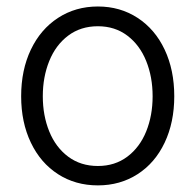

<svg xmlns="http://www.w3.org/2000/svg" viewBox="-20 -558 600 589"><path d="M44.9 -262.7Q44.9 -343.3 74.7 -405.8Q104.5 -468.3 158.2 -503.2Q211.9 -538.1 280.3 -538.1Q348.6 -538.1 402.1 -503.2Q455.6 -468.3 485.1 -405.8Q514.6 -343.3 514.6 -262.7Q514.6 -182.6 485.1 -120.4Q455.6 -58.1 402.1 -23.7Q348.6 10.7 280.3 10.7Q211.4 10.7 158 -23.7Q104.5 -58.1 74.7 -120.4Q44.9 -182.6 44.9 -262.7ZM448.2 -262.7Q448.2 -321.8 428.5 -370.8Q408.7 -419.9 370.6 -448.7Q332.5 -477.5 280.3 -477.5Q227.5 -477.5 189.2 -448.7Q150.9 -419.9 131.1 -370.8Q111.3 -321.8 111.3 -262.7Q111.3 -203.6 131.1 -154.8Q150.9 -106 189.2 -77.4Q227.5 -48.8 280.3 -48.8Q332.5 -48.8 370.6 -77.4Q408.7 -106 428.5 -154.8Q448.2 -203.6 448.2 -262.7Z"/></svg>

Font: Pretendard JP Light
Style: Regular
Weight: 300
Designer: Base glyphs from Inter by Rasmus Andersson; Hangeul glyphs from Noto Sans CJK(Source Han Sans) by Jang Soo-young and Kan
Foundry: Kil Hyung-jin
Version: Version 1.309